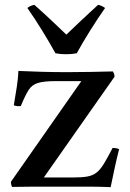

<svg xmlns="http://www.w3.org/2000/svg" viewBox="-20 -772 536 793"><path d="M437 1Q393 -1 358 -1Q323 -1 297 -1H180Q149 -1 111 -1Q73 -1 30 0Q25 -10 25 -21L316 -437H212Q162 -437 137 -429.5Q112 -422 98 -400Q84 -378 66 -334Q51 -332 37 -337Q44 -378 49.5 -414Q55 -450 56 -479Q99 -477 151 -475.5Q203 -474 258 -474Q302 -474 354 -475Q406 -476 446 -477Q453 -467 453 -455L161 -39H283Q319 -39 341 -43Q363 -47 378.5 -59Q394 -71 409 -95.5Q424 -120 445 -161Q461 -161 472 -156Q462 -117 453.5 -77.5Q445 -38 437 1ZM254 -629Q284 -658 317 -689Q350 -720 385 -752Q392 -751 399.5 -747.5Q407 -744 414 -739Q385 -698 352.5 -646Q320 -594 297 -552Q287 -550 276 -549Q265 -548 253 -548Q241 -548 230 -549Q219 -550 209 -552Q186 -594 154 -646Q122 -698 93 -739Q105 -749 122 -752Q158 -720 191 -689Q224 -658 254 -629Z"/></svg>

Font: Tiro Devanagari Hindi
Style: Regular
Weight: 400
Designer: Devanagari: John Hudson & Fiona Ross. Latin: John Hudson.
Foundry: Tiro Typeworks Ltd.
Version: Version 1.52